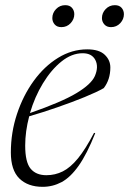

<svg xmlns="http://www.w3.org/2000/svg" viewBox="-20 -713 500 743"><path d="M348.5 -197.5Q316.5 -117 284.5 -71.8Q252.5 -26.5 218.2 -8.2Q184 10 145 10Q88 10 55 -22.2Q22 -54.5 22 -123Q22 -200.5 45.8 -272Q69.5 -343.5 110.5 -400Q151.5 -456.5 204.8 -489.2Q258 -522 317.5 -522Q363.5 -522 385.2 -501.2Q407 -480.5 407 -452Q407 -405 381.5 -372Q355.5 -357 307.2 -337.2Q259 -317.5 202 -297.8Q145 -278 93 -263Q77.5 -204.5 77.5 -149.5Q77.5 -85.5 98.5 -60.2Q119.5 -35 159.5 -35Q193.5 -35 223 -49.8Q252.5 -64.5 281.8 -100.2Q311 -136 344 -199ZM300 -507Q257.5 -507 217.8 -475Q178 -443 146 -390.2Q114 -337.5 96 -275.5Q219.5 -318.5 276.2 -352.8Q333 -387 347 -418.5Q362.5 -454.5 349 -480.8Q335.5 -507 300 -507ZM217.5 -608Q200.5 -608 191.5 -618.5Q182.5 -629 182.5 -643Q182.5 -663 197 -678Q211.5 -693 232.5 -693Q249.5 -693 258.5 -682.8Q267.5 -672.5 267.5 -658Q267.5 -638.5 253.2 -623.2Q239 -608 217.5 -608ZM409.5 -608Q393 -608 383.8 -618.5Q374.5 -629 374.5 -643Q374.5 -663 389 -678Q403.5 -693 424.5 -693Q441.5 -693 450.5 -682.8Q459.5 -672.5 459.5 -658Q459.5 -638.5 445.2 -623.2Q431 -608 409.5 -608Z"/></svg>

Font: Newsreader 72pt Light
Style: Italic
Weight: 300
Italic angle: -17°
Designer: Hugues Gentile
Foundry: Production Type
Version: Version 1.003; ttfautohint (v1.8.3)